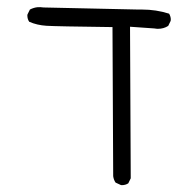

<svg xmlns="http://www.w3.org/2000/svg" viewBox="-20 -427 540 545"><path d="M325.2 98.6Q336.4 98.6 344.2 93.3L351.1 79.1L349.1 -351.1L418.9 -346.2Q423.8 -345.2 428.2 -345.2Q444.8 -345.2 457.5 -353.5L464.4 -367.7Q464.8 -369.1 464.8 -372.3Q464.8 -375.5 463.6 -379.9Q462.4 -384.3 460 -388.2Q423.3 -399.9 383.3 -399.9Q377.9 -399.9 372.1 -399.9L103.5 -405.8Q98.1 -406.7 94.5 -406.7Q90.8 -406.7 86.4 -406.5Q82 -406.2 76.2 -404.5Q70.3 -402.8 64.9 -399.9L58.1 -386.2Q57.6 -384.8 57.6 -383.8Q57.6 -372.6 63 -365.2Q85 -355.5 112.1 -353.8Q139.2 -352.1 299.3 -350.1L301.3 73.2Q302.7 83.5 308.1 91.3L322.8 98.1Q324.2 98.6 325.2 98.6Z"/></svg>

Font: NaikaiFont
Style: ExtraLight
Weight: 200
Version: Version 1.89